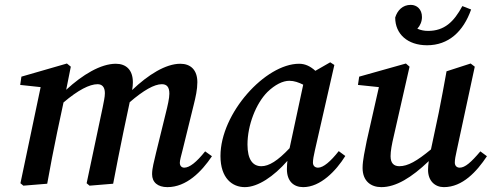

<svg xmlns="http://www.w3.org/2000/svg" viewBox="-20 -755 2021 789"><path d="M174 0C187 -72 200 -141 215 -212L241 -334C301 -385 348 -409 381 -409C399 -409 411 -398 411 -372C411 -356 406 -335 402 -314L336 -2L348 8L445 0C459 -72 472 -141 487 -212L513 -335C570 -384 614 -409 645 -409C665 -409 676 -398 676 -370C676 -351 669 -321 661 -289L621 -126C613 -90 605 -65 605 -39C605 -6 628 14 668 14C746 14 808 -49 851 -113L823 -133C787 -88 759 -66 737 -66C727 -66 719 -73 719 -86C719 -96 724 -114 730 -137L776 -324C784 -356 791 -387 791 -417C791 -468 763 -493 721 -493C661 -493 589 -448 523 -385C525 -396 526 -407 526 -417C526 -468 498 -493 456 -493C394 -493 319 -448 252 -386L271 -481L255 -494L68 -440L63 -406L147 -397L64 -2L76 8Z M997 -161C997 -241 1032 -330 1079 -377C1110 -407 1142 -423 1169 -423C1189 -423 1208 -416 1226 -407L1170 -146C1121 -94 1085 -72 1054 -72C1019 -72 997 -99 997 -161ZM1226 14C1297 14 1361 -53 1399 -114L1372 -134C1339 -92 1309 -66 1287 -66C1275 -66 1266 -73 1266 -87C1266 -98 1269 -116 1274 -137L1354 -488L1337 -499L1276 -464C1256 -482 1235 -493 1209 -493C1071 -493 886 -290 886 -114C886 -22 935 14 986 14C1040 14 1105 -30 1161 -94C1160 -83 1159 -72 1159 -60C1159 -10 1187 14 1226 14Z M1804 14C1881 14 1939 -50 1981 -113L1954 -133C1916 -88 1891 -66 1869 -66C1858 -66 1849 -73 1849 -87C1849 -98 1852 -116 1857 -137L1931 -481L1914 -494L1815 -462C1805 -405 1794 -348 1783 -292L1751 -141C1693 -93 1656 -72 1621 -72C1599 -72 1585 -84 1585 -113C1585 -134 1590 -161 1598 -195L1663 -481L1648 -494L1456 -440L1451 -406L1537 -397L1487 -176C1480 -139 1470 -97 1470 -65C1470 -10 1505 14 1547 14C1607 14 1671 -25 1742 -93C1740 -79 1739 -68 1739 -57C1739 -11 1768 14 1804 14ZM1735 -569C1823 -569 1884 -625 1916 -716L1880 -730C1845 -665 1806 -628 1739 -628C1723 -628 1709 -631 1695 -637C1707 -650 1714 -667 1714 -685C1714 -717 1693 -735 1668 -735C1634 -735 1613 -712 1604 -683C1604 -615 1655 -569 1735 -569Z"/></svg>

Font: Source Serif Pro Semibold
Style: Italic
Weight: 600
Italic angle: -12°
Designer: Frank Grießhammer
Foundry: Adobe Systems Incorporated
Version: Version 3.001;hotconv 1.0.111;makeotfexe 2.5.65597